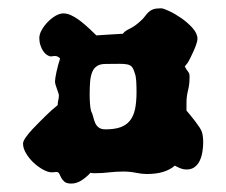

<svg xmlns="http://www.w3.org/2000/svg" viewBox="-20 -640 542 460"><path d="M303.2 -463.9Q300.3 -474.1 296.6 -479Q293 -483.9 285.4 -485.6Q277.8 -487.3 265.4 -487.1Q252.9 -486.8 232.9 -486.8Q220.2 -486.8 212.6 -481.9Q205.1 -477.1 201.2 -468Q197.3 -459 196 -445.3Q194.8 -431.6 194.8 -414.1Q194.8 -401.9 195.6 -391.6Q196.3 -381.3 198.2 -374Q201.7 -367.2 203.4 -359.6Q205.1 -352.1 208 -345.5Q210.9 -338.9 216.6 -334.5Q222.2 -330.1 232.9 -330.1Q253.9 -330.1 268.1 -335Q282.2 -339.8 291 -350.6Q299.8 -361.3 303.5 -378.4Q307.1 -395.5 307.1 -419.9Q307.1 -433.6 306.4 -445.3Q305.7 -457 303.2 -463.9ZM463.9 -323.2Q466.8 -313.5 466.8 -297.9Q466.8 -287.1 464.8 -275.6Q462.9 -264.2 458.5 -254.9Q454.1 -245.6 446.3 -239.7Q438.5 -233.9 426.8 -233.9Q419.4 -233.9 412.6 -236.6Q405.8 -239.3 398.9 -243.2Q387.7 -233.4 371.3 -228.3Q355 -223.1 331.1 -223.1Q319.8 -223.1 305.4 -226.1Q291 -229 275.9 -229Q258.8 -229 241.9 -227.1Q225.1 -225.1 210.9 -225.1Q207 -225.1 203.6 -225.1Q200.2 -225.1 196.8 -226.1Q186.5 -214.8 174.8 -207.5Q163.1 -200.2 150.9 -200.2Q139.6 -200.2 134.5 -204.6Q129.4 -209 126.7 -214.1Q124 -219.2 122.1 -223.6Q120.1 -228 115.2 -228Q112.8 -228 109.9 -227.5Q106.9 -227.1 104 -227.1Q95.2 -227.1 83.3 -233.6Q71.3 -240.2 60.5 -250.2Q49.8 -260.3 42.5 -272.5Q35.2 -284.7 35.2 -295.9Q35.2 -301.8 42 -311.3Q48.8 -320.8 58.1 -330.8Q67.4 -340.8 76.7 -349.9Q85.9 -358.9 90.8 -363.8Q102.5 -375.5 118.2 -388.2Q118.2 -394 119.6 -399.9Q121.1 -405.8 121.1 -411.1Q121.1 -413.6 119.6 -417.7Q118.2 -421.9 116.5 -426.8Q114.7 -431.6 113.3 -436.3Q111.8 -440.9 111.8 -444.8Q111.8 -451.2 115.2 -467.3Q118.7 -483.4 124 -500Q118.2 -505.9 111.8 -505.9Q108.9 -505.9 106.7 -505.4Q104.5 -504.9 102.1 -504.9Q97.7 -504.9 92.5 -508.3Q87.4 -511.7 83.5 -517.6Q79.6 -523.4 76.9 -531.5Q74.2 -539.6 74.2 -548.8Q74.2 -558.1 80.1 -568.4Q85.9 -578.6 94.5 -587.4Q103 -596.2 113 -602.1Q123 -607.9 131.8 -607.9Q140.6 -607.9 149.7 -603.8Q158.7 -599.6 167 -593.8Q175.3 -587.9 182.9 -581.3Q190.4 -574.7 195.8 -569.8Q196.8 -568.8 200.9 -564.7Q205.1 -560.5 210.9 -555.2Q228 -556.6 244.9 -557.4Q261.7 -558.1 273.9 -559.1Q274.9 -559.1 274.9 -559.6Q274.9 -560.1 275.9 -561Q278.8 -565.4 291.3 -571.5Q303.7 -577.6 315.9 -588.9Q323.2 -595.2 327.1 -600.8Q331.1 -606.4 335.7 -610.8Q340.3 -615.2 346.9 -617.7Q353.5 -620.1 366.2 -620.1Q371.1 -620.1 385.3 -613.5Q399.4 -606.9 414.6 -596.4Q429.7 -585.9 441.4 -572.8Q453.1 -559.6 453.1 -546.9Q453.1 -542.5 450.4 -534.4Q447.8 -526.4 443.8 -517.6Q439.9 -508.8 436 -501.2Q432.1 -493.7 430.2 -490.2L422.9 -481Q422.9 -479 423.8 -479Q426.3 -473.6 429.7 -469.5Q433.1 -465.3 433.1 -463.9Q434.1 -460.9 434.1 -458.5Q434.1 -456.1 434.1 -453.1Q434.1 -437.5 430.4 -423.1Q426.8 -408.7 426.8 -395V-375Q430.7 -370.6 436.3 -363.8Q441.9 -356.9 447.5 -349.6Q453.1 -342.3 457.8 -335.2Q462.4 -328.1 463.9 -323.2Z"/></svg>

Font: Freckle Face
Style: Regular
Weight: 400
Designer: Astigmatic (AOETI)
Foundry: Astigmatic (AOETI)
Version: Version 1.000